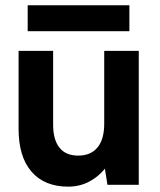

<svg xmlns="http://www.w3.org/2000/svg" viewBox="-20 -690 597 717"><path d="M498.2 0H381.2L371.7 -60Q346.7 -29 311.7 -11Q276.7 7 234.8 7Q146.3 7 97.8 -48.8Q49.4 -104.5 49.4 -209V-500H178.4V-225Q178.4 -168.2 202 -138.6Q225.7 -108.9 272 -108.9Q318.9 -108.9 344 -139.3Q369.2 -169.7 369.2 -228.5V-500H498.2ZM83.4 -670.3H463.2V-573.5H83.4Z"/></svg>

Font: AF Albert Sans Medium
Style: Regular
Weight: 500
Designer: Andreas Rasmussen
Foundry: a.Foundry
Version: Version 1.300;Glyphs 3.2 (3231)